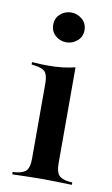

<svg xmlns="http://www.w3.org/2000/svg" viewBox="-75 -660 410 701"><g transform="rotate(10 130.0 -309.5)"><path d="M83.1 -207.3V-347.6Q83.1 -378.2 72.6 -390.3Q62.1 -402.4 33.1 -405.6L21.8 -407.3V-416.1Q41.9 -414.5 55.2 -414.1Q68.5 -413.7 82.3 -413.7Q110.5 -413.7 135.1 -416.5Q159.7 -419.4 181.5 -425V-416.1V-207.3ZM132.3 -2.4Q104.8 -2.4 79.4 -1.6Q54 -0.8 21.8 0V-8.9L34.7 -9.7Q62.1 -12.9 72.6 -25.4Q83.1 -37.9 83.1 -68.5V-207.3H181.5V-68.5Q181.5 -37.9 192.3 -25.4Q203.2 -12.9 230.6 -9.7L242.7 -8.9V0Q210.5 -0.8 185.1 -1.6Q159.7 -2.4 132.3 -2.4ZM132.3 -508.9Q108.9 -508.9 91.5 -524.2Q74.2 -539.5 74.2 -564.5Q74.2 -588.7 91.5 -604Q108.9 -619.4 131.5 -619.4Q154.8 -619.4 172.6 -604Q190.3 -588.7 190.3 -563.7Q190.3 -539.5 172.6 -524.2Q154.8 -508.9 132.3 -508.9Z"/></g></svg>

Font: Playfair 144pt SemiCondensed SemiBold
Style: Regular
Weight: 600
Width: 4
Designer: Claus Eggers Sørensen
Foundry: Claus Eggers Sørensen
Version: Version 2.203